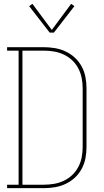

<svg xmlns="http://www.w3.org/2000/svg" viewBox="-20 -981 540 1001"><path d="M17 0V-18H77V-717H17V-735H208Q237 -735 266.5 -730Q296 -725 322.5 -712.5Q349 -700 370.5 -680Q392 -660 406 -634Q420 -608 425.5 -579Q431 -550 431 -521V-215Q431 -185 425.5 -156Q420 -127 406 -101Q392 -75 370.5 -55Q349 -35 322.5 -22.5Q296 -10 266.5 -5Q237 0 208 0ZM97 -18H208Q235 -18 261.5 -22.5Q288 -27 312.5 -38.5Q337 -50 356.5 -68.5Q376 -87 388.5 -111Q401 -135 406 -161.5Q411 -188 411 -215V-521Q411 -547 406 -573.5Q401 -600 388.5 -624Q376 -648 356.5 -666.5Q337 -685 312.5 -696.5Q288 -708 261.5 -712.5Q235 -717 208 -717H97ZM261 -811H239L132 -949L149 -961L250 -825L351 -961L368 -949Z"/></svg>

Font: Iosevka Slab Thin
Style: Regular
Weight: 100
Monospace: yes
Designer: Belleve Invis
Foundry: Belleve Invis
Version: Version 11.1.0; ttfautohint (v1.8.3)